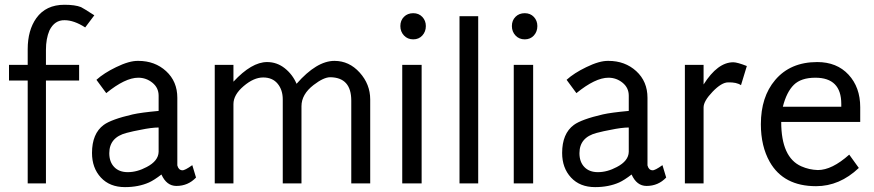

<svg xmlns="http://www.w3.org/2000/svg" viewBox="-20 -766 3649 802"><path d="M335.9 -651.4Q289.1 -681.6 250 -681.6Q208 -682.6 186.5 -638.7Q171.9 -604.5 171.9 -557.6V-495.1H310.5V-429.7H171.9V0H95.7V-429.7H17.6V-495.1H95.7V-560.5Q95.7 -639.6 131.8 -690.4Q171.9 -746.1 249 -746.1Q293.9 -746.1 318.4 -736.3Q325.2 -733.4 374 -702.1Z M716.8 10.7Q675.8 10.7 654.3 -37.1Q624 -13.7 602.5 -3.9Q558.6 15.6 502 15.6Q438.5 15.6 401.4 -24.4Q364.3 -64.5 364.3 -127Q364.3 -208 413.1 -244.1Q445.3 -267.6 534.2 -288.1Q568.4 -295.9 642.6 -302.7V-366.2Q642.6 -399.4 616.7 -420.4Q590.8 -441.4 557.6 -441.4Q502.9 -441.4 423.8 -377L382.8 -432.6Q414.1 -460.9 464.8 -485.4Q520.5 -512.7 557.6 -511.7Q627 -511.7 673.8 -468.8Q720.7 -425.8 720.7 -357.4V-75.2Q725.6 -55.7 741.2 -54.7Q752 -53.7 783.2 -76.2L798.8 -24.4Q765.6 10.7 716.8 10.7ZM642.6 -233.4Q613.3 -233.4 566.4 -223.6Q539.1 -218.8 508.8 -210.9Q436.5 -192.4 436.5 -126Q436.5 -89.8 457 -68.4Q477.5 -46.9 513.7 -46.9Q552.7 -46.9 592.8 -68.4Q641.6 -93.8 642.6 -131.8Z M1447.3 0V-345.7Q1447.3 -442.4 1359.4 -443.4Q1332 -443.4 1290 -411.1Q1239.3 -372.1 1239.3 -322.3V0H1161.1V-350.6Q1161.1 -390.6 1139.6 -416.5Q1118.2 -442.4 1079.1 -442.4Q1040 -442.4 997.6 -406.2Q955.1 -370.1 955.1 -331.1V0H877V-495.1H955.1V-424.8Q1031.2 -506.8 1095.7 -506.8Q1136.7 -506.8 1169.4 -481Q1202.1 -455.1 1218.8 -416Q1302.7 -511.7 1377 -511.7Q1438.5 -511.7 1482.4 -462.9Q1526.4 -414.1 1526.4 -350.6V0Z M1706.1 -601.6Q1682.6 -601.6 1667.5 -617.7Q1652.3 -633.8 1652.3 -657.2Q1652.3 -680.7 1667.5 -695.8Q1682.6 -710.9 1706.1 -710.9Q1729.5 -710.9 1744.1 -695.3Q1758.8 -679.7 1758.8 -657.2Q1758.8 -633.8 1744.1 -617.7Q1729.5 -601.6 1706.1 -601.6ZM1660.2 0V-495.1H1741.2V0Z M1977.5 0H1899.4V-698.2H1977.5Z M2171.9 -601.6Q2148.4 -601.6 2133.3 -617.7Q2118.2 -633.8 2118.2 -657.2Q2118.2 -680.7 2133.3 -695.8Q2148.4 -710.9 2171.9 -710.9Q2195.3 -710.9 2210 -695.3Q2224.6 -679.7 2224.6 -657.2Q2224.6 -633.8 2210 -617.7Q2195.3 -601.6 2171.9 -601.6ZM2126 0V-495.1H2207V0Z M2680.7 10.7Q2639.6 10.7 2618.2 -37.1Q2587.9 -13.7 2566.4 -3.9Q2522.5 15.6 2465.8 15.6Q2402.3 15.6 2365.2 -24.4Q2328.1 -64.5 2328.1 -127Q2328.1 -208 2377 -244.1Q2409.2 -267.6 2498 -288.1Q2532.2 -295.9 2606.4 -302.7V-366.2Q2606.4 -399.4 2580.6 -420.4Q2554.7 -441.4 2521.5 -441.4Q2466.8 -441.4 2387.7 -377L2346.7 -432.6Q2377.9 -460.9 2428.7 -485.4Q2484.4 -512.7 2521.5 -511.7Q2590.8 -511.7 2637.7 -468.8Q2684.6 -425.8 2684.6 -357.4V-75.2Q2689.5 -55.7 2705.1 -54.7Q2715.8 -53.7 2747.1 -76.2L2762.7 -24.4Q2729.5 10.7 2680.7 10.7ZM2606.4 -233.4Q2577.1 -233.4 2530.3 -223.6Q2502.9 -218.8 2472.7 -210.9Q2400.4 -192.4 2400.4 -126Q2400.4 -89.8 2420.9 -68.4Q2441.4 -46.9 2477.5 -46.9Q2516.6 -46.9 2556.6 -68.4Q2605.5 -93.8 2606.4 -131.8Z M3075.2 -410.2Q3056.6 -422.9 3021.5 -421.9Q2994.1 -421.9 2956.5 -382.8Q2918.9 -343.8 2918.9 -317.4V0H2840.8V-495.1H2918.9V-413.1Q2977.5 -505.9 3043 -505.9Q3059.6 -505.9 3099.6 -490.2Z M3243.2 -256.8Q3243.2 -108.4 3327.1 -71.3Q3360.4 -56.6 3396.5 -55.7Q3455.1 -55.7 3527.3 -120.1L3567.4 -64.5Q3487.3 11.7 3388.7 11.7Q3252.9 11.7 3195.3 -89.8Q3158.2 -155.3 3158.2 -247.1Q3158.2 -361.3 3217.8 -431.6Q3281.2 -506.8 3393.6 -506.8Q3475.6 -506.8 3524.4 -454.1Q3573.2 -401.4 3573.2 -318.4V-256.8ZM3494.1 -332Q3494.1 -441.4 3385.7 -441.4Q3326.2 -441.4 3295.9 -411.6Q3265.6 -381.8 3250 -320.3H3494.1Z"/></svg>

Font: Puritan
Style: Regular
Weight: 400
Version: 2.0a